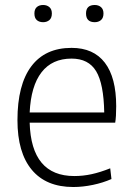

<svg xmlns="http://www.w3.org/2000/svg" viewBox="-20 -741 532 770"><path d="M153 -652Q137 -652 127.5 -660.5Q118 -669 118 -687Q118 -704 127.5 -712.5Q137 -721 153 -721Q168 -721 178 -712.5Q188 -704 188 -687Q188 -669 178 -660.5Q168 -652 153 -652ZM360 -652Q325 -652 325 -687Q325 -721 360 -721Q375 -721 385 -712.5Q395 -704 395 -687Q395 -669 385 -660.5Q375 -652 360 -652ZM274 9Q165 9 107.5 -60Q50 -129 50 -259Q50 -401 105.5 -475Q161 -549 267 -549Q355 -549 400.5 -489.5Q446 -430 446 -315Q446 -272 442 -249H99Q105 -35 278 -35Q313 -35 347.5 -42.5Q382 -50 422 -66L427 -23Q393 -8 352.5 0.5Q312 9 274 9ZM267 -506Q189 -506 146.5 -451Q104 -396 99 -290H398Q396 -405 365.5 -455.5Q335 -506 267 -506Z"/></svg>

Font: Encode Sans Narrow
Style: ExtraLight
Weight: 200
Designer: Pablo Impallari, Andres Torresi
Foundry: Pablo Impallari, Andres Torresi
Version: Version 1.000; ttfautohint (v1.00) -l 8 -r 50 -G 200 -x 14 -